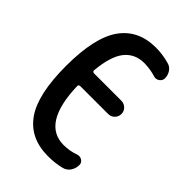

<svg xmlns="http://www.w3.org/2000/svg" viewBox="-220 -835 940 940"><g transform="rotate(45 250.0 -365.0)"><path d="M292 9.8Q168 9.8 105 -79.1Q42 -168 42 -365.2Q42 -561.5 105 -650.9Q168 -740.2 290 -740.2Q336.9 -740.2 381.8 -727.5Q403.3 -722.7 415.5 -704.6Q427.7 -686.5 427.7 -665Q427.7 -649.4 414.1 -639.2Q400.4 -628.9 383.8 -633.8Q347.7 -645.5 304.7 -646.5Q239.3 -646.5 201.7 -600.1Q164.1 -553.7 154.3 -448.2Q153.3 -444.3 156.2 -440.4Q159.2 -436.5 164.1 -436.5H353.5Q373 -436.5 386.7 -423.3Q400.4 -410.2 400.4 -391.1Q400.4 -372.1 387.2 -358.4Q374 -344.7 353.5 -344.7H162.1Q150.4 -344.7 150.4 -334Q158.2 -83 307.6 -83Q348.6 -83 386.7 -96.7Q403.3 -102.5 417.5 -93.8Q431.6 -85 431.6 -68.4Q431.6 -44.9 418.9 -25.9Q406.2 -6.8 383.8 -1Q342.8 9.8 292 9.8Z"/></g></svg>

Font: Rounded-X Mgen+ 2m medium
Style: Regular
Weight: 500
Designer: [Source Han Sans]
Ryoko NISHIZUKA  (kana & ideographs); Paul D. Hunt (Latin, Greek & Cyrillic); Wenlong ZHANG  (bopomofo
Version: Version 1.059.20150602